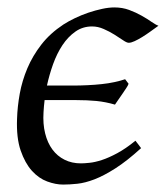

<svg xmlns="http://www.w3.org/2000/svg" viewBox="-20 -477 447 517"><path d="M406.7 -407.7Q396.5 -400.4 385 -392.1Q373.5 -383.8 362.8 -377.2Q352.1 -370.6 342.5 -366.2Q333 -361.8 326.7 -361.8Q321.3 -361.8 311.3 -368.7Q301.3 -375.5 288.1 -383.8Q274.9 -392.1 259.3 -398.9Q243.7 -405.8 228 -405.8Q202.6 -405.8 182.9 -391.8Q163.1 -377.9 148.2 -355.5Q133.3 -333 123 -304.4Q112.8 -275.9 106.4 -246.6H175.8Q195.8 -246.6 215.6 -247.6Q235.4 -248.5 253.7 -250.5Q272 -252.4 288.1 -255.9Q304.2 -259.3 316.9 -263.7L326.2 -251.5Q325.2 -247.6 320.1 -240Q314.9 -232.4 309.1 -223.6Q303.2 -214.8 297.6 -207Q292 -199.2 289.6 -195.3Q264.6 -202.6 239.7 -205.1Q214.8 -207.5 184.6 -207.5H100.1Q98.1 -190.9 97.2 -174.8Q95.2 -143.1 101.6 -117.7Q107.9 -92.3 121.1 -74.5Q134.3 -56.6 153.8 -46.9Q173.3 -37.1 197.8 -37.1Q206.5 -37.1 220.9 -38.6Q235.4 -40 254.2 -46.1Q272.9 -52.2 295.7 -64.5Q318.4 -76.7 344.7 -98.1Q348.6 -92.8 353 -87.4Q357.4 -82 359.9 -78.1Q321.8 -43.5 290.8 -23.7Q259.8 -3.9 234.4 5.9Q209 15.6 188.2 17.8Q167.5 20 149.9 20Q129.9 20 107.2 11.7Q84.5 3.4 65.9 -17.1Q47.4 -37.6 35.6 -71.8Q23.9 -106 25.9 -157.2Q26.9 -189.9 33.2 -224.9Q39.6 -259.8 53.7 -293.2Q67.9 -326.7 91.3 -356.9Q114.7 -387.2 150.9 -411.1Q164.6 -419.9 181.9 -428.2Q199.2 -436.5 218 -442.9Q236.8 -449.2 254.9 -453.1Q272.9 -457 288.1 -457Q309.6 -457 327.9 -450.2Q346.2 -443.4 361.3 -434.8Q376.5 -426.3 387.9 -418.2Q399.4 -410.2 406.7 -407.7Z"/></svg>

Font: Gentium Plus Cyr
Style: Italic
Weight: 400
Italic angle: -8°
Designer: J. Victor Gaultney, Annie Olsen, Iska Routamaa, Becca Hirsbrunner
Foundry: SIL International
Version: Version 5.000